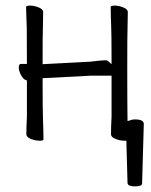

<svg xmlns="http://www.w3.org/2000/svg" viewBox="-20 -499 540 685"><path d="M442 -69Q451 -73 461 -73Q493 -73 493 -57V-56L487 155Q487 166 462 166Q437 166 435 155L431 10V3H423Q408 3 392 -3.5Q376 -10 376 -20Q376 -45 378 -83V-229H304L132 -220V-215Q132 -102 133.5 -69Q135 -36 135 -1Q135 3 120.5 3Q106 3 90 -3.5Q74 -10 74 -20Q74 -45 76 -83V-212L73 -213Q63 -216 55 -231Q47 -246 47 -258.5Q47 -271 55 -271H76V-276Q76 -377 75.5 -398Q75 -419 74 -441.5Q73 -464 73 -474Q73 -479 87.5 -479Q102 -479 118 -472.5Q134 -466 134 -456L133 -397Q132 -379 132 -275V-270L303 -279Q342 -284 356 -284Q364 -284 369 -278L378 -270V-282Q378 -378 376.5 -410Q375 -442 375 -474Q375 -479 389.5 -479Q404 -479 420 -472.5Q436 -466 436 -456L435 -397Q434 -379 434 -254.5Q434 -130 435 -67Z"/></svg>

Font: Moon Stars Kai HW Light
Style: Regular
Weight: 300
Designer: GuiWonder
Version: Version 1.101